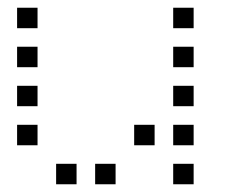

<svg xmlns="http://www.w3.org/2000/svg" viewBox="-20 -496 640 492"><path d="M24.8 -476.2Q23.8 -476.2 23.8 -476.2Q23.8 -476.2 23.8 -475.2V-424.8Q23.8 -423.8 23.8 -423.8Q23.8 -423.8 24.8 -423.8H75.2Q76.2 -423.8 76.2 -423.8Q76.2 -423.8 76.2 -424.8V-475.2Q76.2 -476.2 76.2 -476.2Q76.2 -476.2 75.2 -476.2ZM424.8 -476.2Q423.8 -476.2 423.8 -476.2Q423.8 -476.2 423.8 -475.2V-424.8Q423.8 -423.8 423.8 -423.8Q423.8 -423.8 424.8 -423.8H475.2Q476.2 -423.8 476.2 -423.8Q476.2 -423.8 476.2 -424.8V-475.2Q476.2 -476.2 476.2 -476.2Q476.2 -476.2 475.2 -476.2ZM24.8 -376.2Q23.8 -376.2 23.8 -376.2Q23.8 -376.2 23.8 -375.2V-324.8Q23.8 -323.8 23.8 -323.8Q23.8 -323.8 24.8 -323.8H75.2Q76.2 -323.8 76.2 -323.8Q76.2 -323.8 76.2 -324.8V-375.2Q76.2 -376.2 76.2 -376.2Q76.2 -376.2 75.2 -376.2ZM424.8 -376.2Q423.8 -376.2 423.8 -376.2Q423.8 -376.2 423.8 -375.2V-324.8Q423.8 -323.8 423.8 -323.8Q423.8 -323.8 424.8 -323.8H475.2Q476.2 -323.8 476.2 -323.8Q476.2 -323.8 476.2 -324.8V-375.2Q476.2 -376.2 476.2 -376.2Q476.2 -376.2 475.2 -376.2ZM24.8 -276.2Q23.8 -276.2 23.8 -276.2Q23.8 -276.2 23.8 -275.2V-224.8Q23.8 -223.8 23.8 -223.8Q23.8 -223.8 24.8 -223.8H75.2Q76.2 -223.8 76.2 -223.8Q76.2 -223.8 76.2 -224.8V-275.2Q76.2 -276.2 76.2 -276.2Q76.2 -276.2 75.2 -276.2ZM424.8 -276.2Q423.8 -276.2 423.8 -276.2Q423.8 -276.2 423.8 -275.2V-224.8Q423.8 -223.8 423.8 -223.8Q423.8 -223.8 424.8 -223.8H475.2Q476.2 -223.8 476.2 -223.8Q476.2 -223.8 476.2 -224.8V-275.2Q476.2 -276.2 476.2 -276.2Q476.2 -276.2 475.2 -276.2ZM24.8 -176.2Q23.8 -176.2 23.8 -176.2Q23.8 -176.2 23.8 -175.2V-124.8Q23.8 -123.8 23.8 -123.8Q23.8 -123.8 24.8 -123.8H75.2Q76.2 -123.8 76.2 -123.8Q76.2 -123.8 76.2 -124.8V-175.2Q76.2 -176.2 76.2 -176.2Q76.2 -176.2 75.2 -176.2ZM324.8 -176.2Q323.8 -176.2 323.8 -176.2Q323.8 -176.2 323.8 -175.2V-124.8Q323.8 -123.8 323.8 -123.8Q323.8 -123.8 324.8 -123.8H375.2Q376.2 -123.8 376.2 -123.8Q376.2 -123.8 376.2 -124.8V-175.2Q376.2 -176.2 376.2 -176.2Q376.2 -176.2 375.2 -176.2ZM424.8 -176.2Q423.8 -176.2 423.8 -176.2Q423.8 -176.2 423.8 -175.2V-124.8Q423.8 -123.8 423.8 -123.8Q423.8 -123.8 424.8 -123.8H475.2Q476.2 -123.8 476.2 -123.8Q476.2 -123.8 476.2 -124.8V-175.2Q476.2 -176.2 476.2 -176.2Q476.2 -176.2 475.2 -176.2ZM124.8 -76.2Q123.8 -76.2 123.8 -76.2Q123.8 -76.2 123.8 -75.2V-24.8Q123.8 -23.8 123.8 -23.8Q123.8 -23.8 124.8 -23.8H175.2Q176.2 -23.8 176.2 -23.8Q176.2 -23.8 176.2 -24.8V-75.2Q176.2 -76.2 176.2 -76.2Q176.2 -76.2 175.2 -76.2ZM224.8 -76.2Q223.8 -76.2 223.8 -76.2Q223.8 -76.2 223.8 -75.2V-24.8Q223.8 -23.8 223.8 -23.8Q223.8 -23.8 224.8 -23.8H275.2Q276.2 -23.8 276.2 -23.8Q276.2 -23.8 276.2 -24.8V-75.2Q276.2 -76.2 276.2 -76.2Q276.2 -76.2 275.2 -76.2ZM424.8 -76.2Q423.8 -76.2 423.8 -76.2Q423.8 -76.2 423.8 -75.2V-24.8Q423.8 -23.8 423.8 -23.8Q423.8 -23.8 424.8 -23.8H475.2Q476.2 -23.8 476.2 -23.8Q476.2 -23.8 476.2 -24.8V-75.2Q476.2 -76.2 476.2 -76.2Q476.2 -76.2 475.2 -76.2Z"/></svg>

Font: Doto Black
Style: Regular
Weight: 900
Monospace: yes
Version: Version 1.000